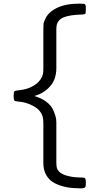

<svg xmlns="http://www.w3.org/2000/svg" viewBox="-20 -770 540 1040"><path d="M54.2 -242.2V-254.9Q54.2 -264.6 55.2 -269.8Q56.2 -274.9 60.1 -276.9Q64 -278.8 69.1 -279.3Q74.2 -279.8 85.7 -281.5Q97.2 -283.2 108.9 -285.2Q149.9 -293.9 178 -316.9Q206.1 -339.8 212.9 -370.1Q214.8 -379.9 214.8 -400.9V-609.9Q214.8 -628.9 215.8 -639.9Q216.8 -650.9 227.3 -671.9Q237.8 -692.9 258.8 -709Q312 -750 404.8 -750H418.9Q430.2 -750 435.1 -749.5Q439.9 -749 442.4 -743.9Q444.8 -738.8 444.8 -736.3Q444.8 -733.9 444.8 -723.1V-711.9Q444.8 -704.1 443.8 -699.5Q442.9 -694.8 438 -693.4Q433.1 -691.9 429 -691.4Q424.8 -690.9 414.3 -690.9Q403.8 -690.9 395 -689.9Q333 -685.1 309.1 -667.5Q285.2 -649.9 285.2 -615.2V-402.8Q285.2 -337.9 249 -299.8Q215.8 -263.7 166 -250Q204.1 -238.8 230.5 -219Q256.8 -199.2 267.3 -176Q277.8 -152.8 281.5 -137.5Q285.2 -122.1 285.2 -106.9V112.8Q285.2 134.8 291 147Q303.2 169.9 336.2 179.9Q369.1 189.9 402.6 190.9Q436 191.9 437 192.9Q444.8 195.8 444.8 214.8V229Q444.8 241.2 440.4 245.1Q436 249 425.8 250H411.1Q373 250 340.6 243.9Q308.1 237.8 278.6 223.4Q249 209 231.9 180.9Q214.8 152.8 214.8 113.8V-99.1Q214.8 -123 211.9 -134.8Q202.1 -172.9 162.6 -194.8Q123 -216.8 77.1 -220.2Q67.4 -221.2 63.2 -222.2Q59.1 -223.1 56.6 -227.8Q54.2 -232.4 54.2 -242.2Z"/></svg>

Font: CMU Concrete
Style: Roman
Weight: 500
Version: Version 0.7.0